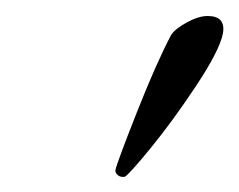

<svg xmlns="http://www.w3.org/2000/svg" viewBox="-20 -708 306 246"><path d="M246.1 -687.5Q269.5 -687.5 265.6 -665Q261.2 -643.1 231.2 -597.9Q201.2 -552.7 172.9 -518.1Q144.5 -483.4 139.6 -481.4H136.7Q133.3 -481.4 130.4 -484.1Q127.4 -486.8 127.9 -490.2Q130.4 -501 155.3 -564Q180.2 -627 199.2 -663.1Q204.1 -670.9 219.2 -679.2Q234.4 -687.5 246.1 -687.5Z"/></svg>

Font: Crimson
Style: Italic
Weight: 400
Italic angle: -11°
Version: Version 0.8